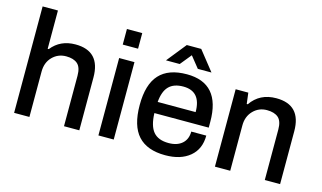

<svg xmlns="http://www.w3.org/2000/svg" viewBox="-87 -986 2110 1260"><g transform="rotate(15 968.5 -355.5)"><path d="M66.9 0V-723.1H170.9V-462.9H178.2Q237.8 -538.1 340.8 -538.1Q509.8 -538.1 509.8 -358.9V0H405.8V-342.8Q405.8 -400.4 378.9 -423.6Q352.1 -446.8 301.8 -446.8Q246.6 -446.8 208.7 -408.4Q170.9 -370.1 170.9 -308.1V0Z M639.6 -617.2V-723.1H743.7V-617.2ZM639.6 0V-525.9H743.7V0Z M940.4 -590.8 1046.4 -723.1H1144.5L1249.5 -590.8H1156.7L1095.7 -667L1033.7 -590.8ZM1095.7 12.2Q972.2 12.2 910.9 -55.2Q849.6 -122.6 849.6 -263.2Q849.6 -403.8 911.4 -470.9Q973.1 -538.1 1097.7 -538.1Q1325.7 -538.1 1325.7 -276.9V-236.8H956.5Q959 -150.9 992.4 -110.8Q1025.9 -70.8 1096.7 -70.8Q1154.8 -70.8 1188.2 -100.3Q1221.7 -129.9 1221.7 -182.1H1323.7Q1323.7 -90.3 1262.2 -39.1Q1200.7 12.2 1095.7 12.2ZM958.5 -313H1216.3Q1216.3 -454.1 1095.7 -454.1Q1031.2 -454.1 997.8 -419.9Q964.4 -385.7 958.5 -313Z M1431.2 0V-525.9H1517.1L1526.4 -451.2H1533.2Q1592.8 -538.1 1705.1 -538.1Q1874 -538.1 1874 -358.9V0H1770V-342.8Q1770 -400.4 1743.2 -423.6Q1716.3 -446.8 1666 -446.8Q1610.8 -446.8 1573 -408Q1535.2 -369.1 1535.2 -308.1V0Z"/></g></svg>

Font: Archivo Medium
Style: Regular
Weight: 500
Designer: Hector Gatti
Foundry: Omnibus-Type
Version: Version 2.001